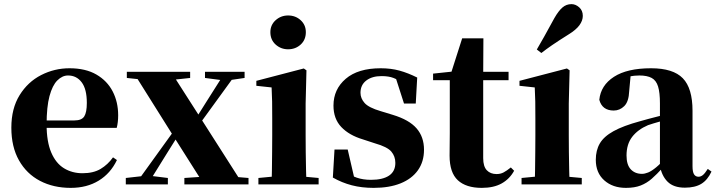

<svg xmlns="http://www.w3.org/2000/svg" viewBox="-20 -894 3470 931"><path d="M323 17Q239 17 174 -17Q109 -51 72 -116.5Q35 -182 35 -275Q35 -368 75 -432.5Q115 -497 179.5 -530Q244 -563 317 -563Q395 -563 447.5 -532.5Q500 -502 526.5 -450.5Q553 -399 553 -335Q553 -301 546 -274H104V-310H341Q376 -310 388.5 -329.5Q401 -349 401 -395Q401 -462 376 -495Q351 -528 310 -528Q282 -528 258 -504Q234 -480 220 -428Q206 -376 206 -290Q206 -207 228.5 -154.5Q251 -102 290.5 -78Q330 -54 380 -54Q433 -54 468 -75Q503 -96 528 -131L547 -118Q516 -53 458.5 -18Q401 17 323 17Z M590 0V-31L679 -41H713L794 -31V0ZM636 0 871 -326 893 -306H887L791 -153L696 0ZM874 0V-31L1021 -41H1066L1185 -31V0ZM909 -239 886 -261H893L983 -404L1073 -546H1132ZM969 0 824 -229 625 -546H809L948 -329L1158 0ZM595 -516V-546H902V-516L791 -504H708ZM974 -516V-546H1166V-516L1091 -505H1058Z M1233 0V-31L1338 -41H1416L1525 -31V0ZM1297 0Q1298 -26 1298.5 -68.5Q1299 -111 1299.5 -157Q1300 -203 1300 -238V-318Q1300 -368 1299.5 -401.5Q1299 -435 1297 -470L1223 -478V-502L1453 -562L1466 -553L1462 -392V-238Q1462 -203 1462.5 -157Q1463 -111 1464 -68.5Q1465 -26 1466 0ZM1377 -655Q1342 -655 1316.5 -678Q1291 -701 1291 -738Q1291 -773 1316.5 -796Q1342 -819 1377 -819Q1413 -819 1438 -796Q1463 -773 1463 -738Q1463 -701 1438 -678Q1413 -655 1377 -655Z M1792 17Q1734 17 1686 4.5Q1638 -8 1594 -33L1602 -169H1666L1700 -22L1646 -29V-65Q1680 -43 1710 -32.5Q1740 -22 1779 -22Q1836 -22 1866.5 -42.5Q1897 -63 1897 -104Q1897 -136 1877.5 -159Q1858 -182 1798 -199L1740 -218Q1673 -238 1635 -278Q1597 -318 1597 -382Q1597 -461 1656.5 -512Q1716 -563 1826 -563Q1876 -563 1917.5 -551.5Q1959 -540 2003 -518L1996 -392H1939L1893 -535L1941 -517V-487Q1911 -507 1888 -516Q1865 -525 1830 -525Q1784 -525 1756 -503.5Q1728 -482 1728 -444Q1728 -417 1748 -394.5Q1768 -372 1826 -355L1885 -337Q1964 -313 2000 -271.5Q2036 -230 2036 -168Q2036 -110 2006.5 -68.5Q1977 -27 1922.5 -5Q1868 17 1792 17Z M2243 -505V-546H2446V-505ZM2316 17Q2240 17 2200 -20Q2160 -57 2160 -139Q2160 -169 2160.5 -193.5Q2161 -218 2161 -249V-505H2080V-537L2184 -548L2166 -536L2221 -708H2324L2323 -529V-519V-127Q2323 -87 2340.5 -68.5Q2358 -50 2388 -50Q2407 -50 2422 -58Q2437 -66 2457 -82L2473 -66Q2451 -26 2412.5 -4.5Q2374 17 2316 17Z M2509 0V-31L2614 -41H2692L2801 -31V0ZM2573 0Q2574 -26 2574.5 -68.5Q2575 -111 2575.5 -157Q2576 -203 2576 -238V-318Q2576 -368 2575.5 -401.5Q2575 -435 2573 -470L2499 -478V-502L2729 -562L2742 -553L2738 -392V-238Q2738 -203 2738.5 -157Q2739 -111 2740 -68.5Q2741 -26 2742 0ZM2583 -654Q2600 -683 2618.5 -716Q2637 -749 2668 -806Q2688 -841 2707 -857.5Q2726 -874 2751 -874Q2771 -874 2788.5 -858.5Q2806 -843 2806 -817Q2806 -794 2789.5 -771.5Q2773 -749 2737 -727Q2686 -695 2657 -675Q2628 -655 2605 -637Z M3015 17Q2951 17 2910 -19.5Q2869 -56 2869 -119Q2869 -165 2888.5 -198.5Q2908 -232 2955 -258Q3002 -284 3083 -306Q3121 -317 3172.5 -330Q3224 -343 3264 -353V-327Q3224 -317 3184.5 -306Q3145 -295 3122 -287Q3073 -266 3045.5 -230.5Q3018 -195 3018 -140Q3018 -95 3038.5 -73Q3059 -51 3093 -51Q3106 -51 3122.5 -57.5Q3139 -64 3161.5 -82.5Q3184 -101 3215 -136L3234 -80H3193Q3165 -49 3140.5 -27.5Q3116 -6 3086.5 5.5Q3057 17 3015 17ZM3301 16Q3246 16 3217 -13Q3188 -42 3180 -91V-93V-393Q3180 -445 3171 -474.5Q3162 -504 3140 -516Q3118 -528 3080 -528Q3056 -528 3030 -523Q3004 -518 2966 -505L3038 -529L3031 -453Q3029 -401 3007 -379.5Q2985 -358 2956 -358Q2900 -358 2886 -410Q2893 -480 2957 -521.5Q3021 -563 3137 -563Q3244 -563 3291 -514.5Q3338 -466 3338 -357V-88Q3338 -60 3345.5 -48.5Q3353 -37 3367 -37Q3378 -37 3388 -45Q3398 -53 3412 -75L3430 -62Q3411 -21 3380.5 -2.5Q3350 16 3301 16Z"/></svg>

Font: Noto Serif KR ExtraLight Black
Style: Regular
Weight: 900
Version: Version 2.003-H1;hotconv 1.1.1;makeotfexe 2.6.0